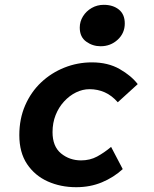

<svg xmlns="http://www.w3.org/2000/svg" viewBox="-20 -768 640 800"><path d="M297.5 12Q232.9 12 179.1 -12Q125.4 -36 92.9 -84.2Q60.5 -132.5 60.5 -204.9Q60.5 -273.2 84.9 -329.1Q109.3 -385 151.4 -424.7Q193.6 -464.5 248.3 -486.3Q303 -508.1 362.9 -508.1Q429.9 -508.1 478.5 -480.3Q527.1 -452.5 553.8 -417.5L470.8 -341.9Q446.1 -370 416.7 -383.2Q387.2 -396.4 352.9 -396.4Q324.4 -396.4 296.9 -383Q269.4 -369.6 247 -345.2Q224.6 -320.9 211.7 -288.4Q198.9 -255.9 198.9 -217.5Q198.9 -157.8 234.4 -128.7Q269.9 -99.7 317.7 -99.7Q354.8 -99.7 384.5 -115.7Q414.2 -131.8 442.9 -155.9L491.4 -63.4Q454.1 -29.1 405 -8.5Q356 12 297.5 12ZM399.1 -575.3Q365.8 -575.3 339.1 -594.7Q312.3 -614.1 312.3 -653Q312.3 -678.3 325.8 -700Q339.3 -721.7 362.1 -734.8Q384.9 -747.9 412.4 -747.9Q450.8 -747.9 475.4 -728.1Q499.9 -708.3 499.9 -670.2Q499.9 -629.8 470.4 -602.6Q440.8 -575.3 399.1 -575.3Z"/></svg>

Font: SourceCodeVF
Style: Italic
Weight: 200
Italic angle: -11°
Monospace: yes
Designer: Paul D. Hunt, Teo Tuominen
Foundry: Adobe
Version: Version 1.026;hotconv 1.1.0;makeotfexe 2.6.0